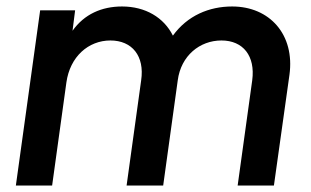

<svg xmlns="http://www.w3.org/2000/svg" viewBox="-20 -573 959 593"><path d="M29 0H141L185 -318C196 -398 253 -448 321 -448C388 -448 427 -400 416 -325L371 0H484L529 -325C539 -401 597 -448 664 -448C731 -448 769 -400 759 -325L714 0H826L874 -342C891 -466 813 -553 697 -553C626 -553 559 -525 514 -463C486 -519 429 -553 357 -553C294 -553 240 -529 204 -478L212 -541H104Z"/></svg>

Font: Mluvka SemiBold
Style: Italic
Weight: 600
Italic angle: -8°
Designer: Modified by Jiří Krblich, Original typeface by Gumpita Rahayu
Foundry: Gumpita Rahayu & Jiří Krblich
Version: Version 2.000;Glyphs 3.1.1 (3134)